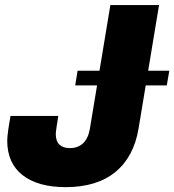

<svg xmlns="http://www.w3.org/2000/svg" viewBox="-20 -748 706 778"><path d="M246.1 10.3Q133.8 10.3 71.5 -38.3Q9.3 -86.9 9.3 -178.2Q9.3 -186 10.3 -196.3Q11.2 -206.5 13.9 -225.6Q16.6 -244.6 22.5 -278.3H216.3Q211.4 -248 209.2 -233.4Q207 -218.8 206.5 -212.9Q206.1 -207 206.1 -204.1Q206.1 -176.3 220.7 -162.1Q235.4 -147.9 263.2 -147.9Q295.9 -147.9 316.7 -167.5Q337.4 -187 344.2 -226.1L427.2 -727.5H624.5L541.5 -227.5Q522.5 -112.8 447.8 -51.3Q373 10.3 246.1 10.3ZM284.7 -401.9 294.4 -461.4H666L655.8 -401.9Z"/></svg>

Font: Inter 20pt Black
Style: Italic
Weight: 900
Italic angle: -9.3988°
Version: Version 4.001;git-66647c0bb